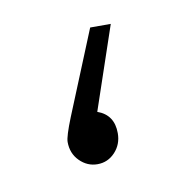

<svg xmlns="http://www.w3.org/2000/svg" viewBox="-38 -218 254 256"><g transform="rotate(-10 89.5 -90.5)"><path d="M87.9 -68.8Q109.9 -61 109.9 -36.1Q109.9 -21 100.1 -10.5Q90.3 0 76.2 0Q62.5 0 52.2 -10.3Q42 -20.5 42 -36.1Q42 -43.5 51.8 -67.9L98.1 -181.2H126Z"/></g></svg>

Font: Montserrat-Arabic ExtraLight
Style: Regular
Weight: 275
Designer: Mohamed Gaber
Foundry: Kief Type Foundry
Version: Version 5.008;PS 005.008;hotconv 1.0.88;makeotf.lib2.5.64775